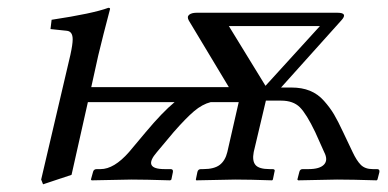

<svg xmlns="http://www.w3.org/2000/svg" viewBox="-20 -462 998 494"><path d="M568.8 -395 663.1 -241.2 803.2 -395ZM429.2 -199.2H206.1L164.1 -12.2L90.8 12.2L85.9 0L161.1 -320.8Q167 -347.7 167 -360.8Q167 -381.3 151.9 -382.8L109.9 -387.2L112.8 -411.1Q219.2 -427.2 258.8 -441.9Q263.2 -441.9 263.2 -439Q245.1 -370.6 232.9 -319.8L214.8 -237.8H568.8L465.8 -409.2Q460.4 -418.9 466.8 -424.1Q473.1 -429.2 485.8 -429.2H848.1Q876.5 -429.2 857.9 -409.2L703.1 -236.8H730Q756.8 -236.8 777.3 -228.5Q797.9 -220.2 813.5 -202.6Q829.1 -185.1 839.4 -167.7Q849.6 -150.4 862.8 -122.1L887.2 -70.8Q897.5 -48.8 908.4 -37.8Q919.4 -26.9 939 -26.9H950.2Q957.5 -26.9 956.1 -19L951.2 0L949.2 2Q884.3 0 847.2 0L747.1 2L745.1 0L750 -19Q751.5 -26.9 758.8 -26.9H773.9Q802.7 -26.9 813.7 -38.6Q824.7 -50.3 814 -70.8L791 -122.1Q768.6 -168.9 751.5 -186Q734.4 -203.1 703.1 -203.1H664.1L632.8 -70.8Q628.4 -47.9 637.5 -37.4Q646.5 -26.9 673.8 -26.9H681.2Q689 -26.9 686 -19L682.1 0L680.2 2Q621.1 0 585 0L484.9 2L483.9 0L487.8 -19Q489.3 -26.9 497.1 -26.9H502.9Q531.2 -26.9 545.4 -37.8Q559.6 -48.8 564.9 -70.8L594.2 -199.2H522Q500.5 -193.8 479.2 -175.8Q458 -157.7 426.8 -122.1L383.8 -70.8Q345.7 -26.9 403.8 -26.9H418.9Q426.3 -26.9 424.8 -19L420.9 0L418 2Q352.1 0 317.9 0L215.8 2L213.9 0L219.2 -19Q220.7 -26.9 229 -26.9H238.8Q273.4 -26.9 312 -70.8L355 -122.1Q397.9 -173.3 429.2 -199.2Z"/></svg>

Font: Common Serif News
Style: Italic
Weight: 450
Italic angle: -12°
Designer: Philipp H. Poll, Khaled Hosny
Foundry: Stefan Peev, Context Ltd.
Version: Version 1.026